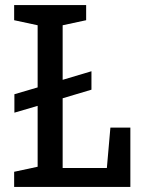

<svg xmlns="http://www.w3.org/2000/svg" viewBox="-20 -740 563 760"><path d="M403 -75H228V-351L342 -385V-458L228 -424V-640L321 -660V-720H36V-660L129 -640V-394L37 -367V-294L129 -321V-80L36 -60V0H496V-235H417Z"/></svg>

Font: Hermeneus One
Style: Regular
Weight: 400
Designer: Rodrigo Fuenzalida, Pablo Impallari
Foundry: Pablo Impallari, Rodrigo Fuenzalida
Version: Version 1.002